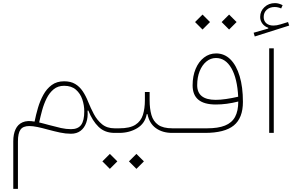

<svg xmlns="http://www.w3.org/2000/svg" viewBox="-20 -850 1874 1228"><path d="M390.1 -301.3Q437 -301.3 465.3 -276.6Q493.7 -252 506.3 -214.4Q519 -176.8 519 -138.2Q519 -78.6 499 -51.3Q479 -23.9 434.1 -23.9Q403.3 -23.9 370.1 -31.2Q336.9 -38.6 292 -50.8Q277.8 -54.7 261.2 -59.1Q244.6 -63.5 230.5 -66.9Q238.3 -103.5 249.3 -144Q260.3 -184.6 278.1 -220.5Q295.9 -256.3 323 -278.8Q350.1 -301.3 390.1 -301.3ZM390.1 -330.1Q343.3 -330.1 310.8 -306.2Q278.3 -282.2 257.1 -243.4Q235.8 -204.6 222.7 -159.7Q209.5 -114.7 201.2 -72.3Q154.8 -81.1 124.5 -67.9Q94.2 -54.7 79.6 -23.4Q64.9 7.8 64.9 53.7V357.9H94.7V54.2Q94.7 2 111.1 -21Q127.4 -43.9 167.5 -43.9Q189.5 -43.9 220 -37.6Q250.5 -31.2 285.2 -21.5Q328.6 -9.8 364.3 -2.2Q399.9 5.4 434.1 5.4Q470.7 5.4 495.4 -13.4Q520 -32.2 531.7 -65.4Q543.5 -98.6 540 -142.1L544.9 -143.1Q570.8 -77.1 610.6 -38.6Q650.4 0 712.4 0H712.9V-29.3H712.4Q664.6 -29.3 632.8 -55.2Q601.1 -81.1 580.3 -120.4Q559.6 -159.7 543.9 -198.7Q528.8 -237.3 508.8 -266.8Q488.8 -296.4 460.4 -313.2Q432.1 -330.1 390.1 -330.1Z M937 -209V-261.7H906.7V-209Q906.7 -155.8 894 -115.2Q881.3 -74.7 845.9 -52Q810.5 -29.3 742.2 -29.3H712.9Q706.5 -29.3 704.8 -25.1Q703.1 -21 703.1 -14.6Q703.1 -8.3 704.8 -4.2Q706.5 0 712.9 0H742.2Q807.6 0 857.7 -30.3Q907.7 -60.5 918.5 -120.1H923.3Q934.6 -61 976.8 -30.5Q1019 0 1081.1 0H1129.9V-29.3H1083Q1022.9 -29.3 991.5 -51.8Q960 -74.2 948.5 -114.7Q937 -155.3 937 -209ZM634.8 182.1 682.6 230 730.5 182.1 682.6 134.3ZM804.7 182.1 852.5 230 900.4 182.1 852.5 134.3Z M1227.5 -709 1275.4 -661.1 1323.2 -709 1275.4 -756.8ZM1397.5 -709 1445.3 -661.1 1493.2 -709 1445.3 -756.8ZM1503.4 -231.4Q1463.4 -222.2 1426 -216.8Q1388.7 -211.4 1359.9 -211.4Q1241.2 -211.4 1241.2 -305.2Q1241.2 -355.5 1256.8 -394.5Q1272.5 -433.6 1299.8 -456.3Q1327.1 -479 1361.3 -479Q1422.4 -479 1460 -413.6Q1497.6 -348.1 1503.4 -231.4ZM1129.9 -29.3Q1125 -29.3 1122.6 -25.6Q1120.1 -22 1120.1 -14.6Q1120.1 -6.8 1122.6 -3.4Q1125 0 1129.9 0H1290.5Q1417 0 1475.3 -47.6Q1533.7 -95.2 1533.7 -198.2Q1533.7 -293.5 1512.7 -363Q1491.7 -432.6 1453.4 -470.5Q1415 -508.3 1362.3 -508.3Q1318.8 -508.3 1284.7 -481.9Q1250.5 -455.6 1231.2 -409.4Q1211.9 -363.3 1211.9 -304.2Q1211.9 -242.7 1248.8 -212.2Q1285.6 -181.6 1360.8 -181.6Q1429.2 -181.6 1503.9 -200.7Q1503.9 -140.1 1483.4 -102.3Q1462.9 -64.5 1418.9 -46.9Q1375 -29.3 1304.2 -29.3Z M1731 -541H1701.7V0H1731ZM1787.6 -816.9Q1776.4 -822.8 1764.2 -826.4Q1752 -830.1 1738.8 -830.1Q1698.7 -830.1 1671.4 -804.4Q1644 -778.8 1644 -741.7Q1644 -717.8 1658.2 -699Q1672.4 -680.2 1695.8 -672.4V-667.5L1602.1 -640.6L1609.4 -616.7L1829.6 -686.5L1822.3 -709L1774.4 -694.3Q1749.5 -686.5 1729 -686.5Q1700.7 -686.5 1683.6 -700.9Q1666.5 -715.3 1666.5 -741.2Q1666.5 -770 1686 -787.6Q1705.6 -805.2 1736.8 -805.2Q1748 -805.2 1758.5 -802.7Q1769 -800.3 1778.3 -795.9Z"/></svg>

Font: Estedad VF
Style: Regular
Weight: 100
Designer: Amin Abedi
Version: Version 7.3